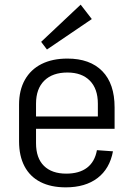

<svg xmlns="http://www.w3.org/2000/svg" viewBox="-20 -799 575 826"><path d="M263 7Q199 7 154 -16Q109 -39 85.5 -83.5Q62 -128 62 -191V-349Q62 -411 87 -455.5Q112 -500 158.5 -523.5Q205 -547 270 -547Q367 -547 420 -493Q473 -439 473 -337V-245H121V-298H413L401 -271V-353Q401 -417 366.5 -452Q332 -487 270 -487Q206 -487 170.5 -452Q135 -417 135 -353V-183Q135 -119 169 -85.5Q203 -52 265 -52Q321 -52 354.5 -77.5Q388 -103 397 -153L466 -148Q452 -73 399.5 -33Q347 7 263 7ZM375 -717 182 -586 157 -619 327 -779Z"/></svg>

Font: Pathway Extreme SemiCondensed Light
Style: Regular
Weight: 300
Width: 4
Version: Version 1.001;gftools[0.9.26]